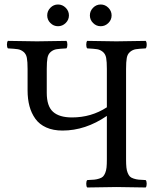

<svg xmlns="http://www.w3.org/2000/svg" viewBox="-20 -828 690 850"><path d="M392.1 -726.1Q377.9 -740.2 377.9 -759.8Q377.9 -779.3 392.1 -793.7Q406.2 -808.1 425.8 -808.1Q445.3 -808.1 459.7 -793.7Q474.1 -779.3 474.1 -759.8Q474.1 -740.2 459.7 -726.1Q445.3 -711.9 425.8 -711.9Q406.2 -711.9 392.1 -726.1ZM203.1 -726.1Q189 -740.2 189 -759.8Q189 -779.3 203.1 -793.7Q217.3 -808.1 236.8 -808.1Q256.3 -808.1 270.8 -793.7Q285.2 -779.3 285.2 -759.8Q285.2 -740.2 270.8 -726.1Q256.3 -711.9 236.8 -711.9Q217.3 -711.9 203.1 -726.1ZM102.1 -522.9Q102.1 -554.7 98.9 -571.8Q95.7 -588.9 84.2 -598.4Q72.8 -607.9 58.8 -610.1Q44.9 -612.3 15.1 -613.8Q10.7 -618.2 10.7 -630.4Q10.7 -642.6 15.1 -647Q114.7 -645 144 -645Q176.3 -645 273.9 -647Q278.3 -642.6 278.3 -630.4Q278.3 -618.2 273.9 -613.8Q244.1 -612.3 230.2 -610.1Q216.3 -607.9 204.8 -598.4Q193.4 -588.9 190.2 -571.8Q187 -554.7 187 -522.9V-417Q187 -357.9 214.8 -333Q242.7 -308.1 298.8 -308.1Q384.3 -308.1 453.1 -353V-522.9Q453.1 -554.7 450 -571.8Q446.8 -588.9 435.3 -598.4Q423.8 -607.9 409.9 -610.1Q396 -612.3 366.2 -613.8Q361.8 -618.2 361.8 -630.4Q361.8 -642.6 366.2 -647Q465.8 -645 495.1 -645Q527.3 -645 625 -647Q629.4 -642.6 629.4 -630.4Q629.4 -618.2 625 -613.8Q595.2 -612.3 581.3 -610.1Q567.4 -607.9 555.9 -598.4Q544.4 -588.9 541.3 -571.8Q538.1 -554.7 538.1 -522.9V-122.1Q538.1 -100.6 539.6 -86.7Q541 -72.8 545.4 -62.3Q549.8 -51.8 555.2 -46.4Q560.5 -41 571.8 -37.4Q583 -33.7 594 -32.7Q605 -31.7 625 -30.8Q629.4 -26.4 629.4 -14.4Q629.4 -2.4 625 2Q525.4 0 496.1 0Q463.9 0 366.2 2Q361.8 -2.4 361.8 -14.4Q361.8 -26.4 366.2 -30.8Q386.2 -31.7 397.2 -32.7Q408.2 -33.7 419.4 -37.4Q430.7 -41 436 -46.4Q441.4 -51.8 445.8 -62.3Q450.2 -72.8 451.7 -86.7Q453.1 -100.6 453.1 -122.1V-314.9Q358.4 -250 256.8 -250Q215.3 -250 184.8 -263.7Q154.3 -277.3 136.5 -302.2Q118.7 -327.1 110.4 -358.4Q102.1 -389.6 102.1 -428.2Z"/></svg>

Font: Linux Libertine Display G
Style: Regular
Weight: 400
Designer: Philipp H. Poll
Foundry: Philipp H. Poll
Version: Version 5.0.9